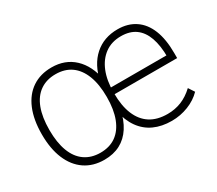

<svg xmlns="http://www.w3.org/2000/svg" viewBox="-97 -692 1020 901"><g transform="rotate(-30 413.0 -242.0)"><path d="M247 8Q186 8 142 -22Q98 -52 74.5 -108Q51 -164 51 -242Q51 -321 74.5 -377Q98 -433 142 -462.5Q186 -492 247 -492Q320 -492 368 -447Q416 -402 432 -319H412Q429 -402 479.5 -447Q530 -492 605 -492Q660 -492 699.5 -465.5Q739 -439 759.5 -388Q780 -337 780 -262V-235H425V-271H758L743 -260Q743 -324 727.5 -367.5Q712 -411 681 -433.5Q650 -456 602 -456Q551 -456 515 -429.5Q479 -403 460 -356Q441 -309 441 -245V-240Q441 -172 460.5 -125Q480 -78 517.5 -54Q555 -30 611 -30Q651 -30 686 -44Q721 -58 753 -88L774 -56Q745 -26 702 -9Q659 8 612 8Q558 8 516.5 -11Q475 -30 448 -68Q421 -106 410 -161H430Q419 -107 394.5 -69Q370 -31 333 -11.5Q296 8 247 8ZM247 -30Q297 -30 331.5 -54.5Q366 -79 384.5 -126.5Q403 -174 403 -242Q403 -311 384.5 -358.5Q366 -406 331.5 -430.5Q297 -455 247 -455Q198 -455 163 -430.5Q128 -406 110 -358.5Q92 -311 92 -242Q92 -174 110 -126.5Q128 -79 163 -54.5Q198 -30 247 -30Z"/></g></svg>

Font: Nunito Sans 12pt ExtraLight SemiCondensed
Style: Regular
Weight: 200
Width: 4
Version: Version 3.101;gftools[0.9.27]